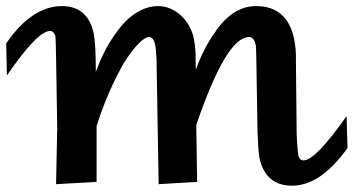

<svg xmlns="http://www.w3.org/2000/svg" viewBox="-56 -586 1139 618"><path d="M124.5 6.8 127.9 -162.1 128.4 -161.1 124.5 -401.4Q124 -428.2 123.5 -445.8Q123 -463.4 122.1 -470.7Q119.6 -477.5 115.5 -481.9Q111.3 -486.3 105.5 -486.3Q84.5 -486.3 49.8 -450.2Q15.1 -414.1 -33.7 -343.3L-36.1 -446.3Q5.9 -507.3 51 -536.9Q96.2 -566.4 143.1 -566.4Q226.1 -566.4 245.6 -479Q248 -464.8 249.8 -444.1Q251.5 -423.3 252 -395L252.4 -354Q266.6 -394 284.7 -427.7Q302.7 -461.4 323.7 -488.3Q353.5 -528.3 386.7 -547.4Q419.9 -566.4 453.1 -566.4Q473.1 -566.4 491.7 -558.6Q510.3 -550.8 525.6 -536.9Q541 -522.9 552 -503.9Q563 -484.9 567.9 -462.4Q570.8 -446.8 572.5 -429.2Q574.2 -411.6 573.7 -392.1L574.2 -361.3Q587.4 -397.5 603.3 -428.5Q619.1 -459.5 639.2 -486.3H638.2Q668.5 -527.8 700.4 -547.1Q732.4 -566.4 767.6 -566.4Q868.2 -566.4 890.6 -461.4Q893.6 -446.3 895.3 -429Q897 -411.6 896.5 -391.1L898.9 -155.3Q899.9 -127 901.6 -109.4Q903.3 -91.8 904.3 -85Q906.7 -77.6 910.4 -73.7Q914.1 -69.8 921.4 -69.8Q959.5 -69.8 1059.6 -212.4L1062.5 -109.4Q1018.1 -47.9 973.9 -18.1Q929.7 11.7 883.8 11.7Q799.3 11.7 779.3 -76.7Q776.9 -89.8 775.4 -110.8Q773.9 -131.8 772.9 -161.1L769 -397.5Q768.6 -414.6 768.3 -425.3Q768.1 -436 767.1 -441.4Q764.6 -453.1 759.3 -460Q753.9 -466.8 746.1 -466.8Q708.5 -466.8 666.5 -396.2Q624.5 -325.7 575.7 -184.1L578.6 -0.5L454.6 6.8L447.8 -397Q446.8 -412.6 445.8 -423.8Q444.8 -435.1 443.8 -440.4Q441.4 -453.1 436.3 -460Q431.2 -466.8 424.8 -466.8Q410.6 -466.8 389.9 -445.6Q369.1 -424.3 344.2 -385.7Q320.8 -345.7 297.4 -293.2Q273.9 -240.7 254.9 -180.2V-0.5Z"/></svg>

Font: IranNastaliq
Style: Regular
Weight: 400
Designer: Hossein Zahedi
Version: Version 1.5